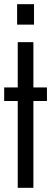

<svg xmlns="http://www.w3.org/2000/svg" viewBox="-20 -702 245 920"><path d="M62 -584V-682H143V-584ZM65 198V-218H0V-283H65V-500H140V-283H205V-218H140V198Z"/></svg>

Font: Questrial
Style: Regular
Weight: 400
Designer: Joe Prince, Laura Meseguer
Foundry: Joe Prince, Laura Meseguer
Version: Version 2.000; ttfautohint (v1.8.3)